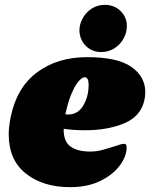

<svg xmlns="http://www.w3.org/2000/svg" viewBox="-20 -770 620 793"><path d="M580 -390Q580 -371 576 -355Q561 -289 492.5 -260.5Q424 -232 331 -232Q284 -232 243 -238Q242 -186 271 -165Q300 -144 352 -144Q376 -144 398 -149.5Q420 -155 454 -166Q482 -176 492 -176Q503 -176 503 -163Q504 -128 477 -89.5Q450 -51 397 -24Q344 3 269 3Q158 3 87 -53Q16 -109 16 -216Q16 -246 24 -286Q49 -409 133.5 -471.5Q218 -534 339 -534Q466 -534 523 -493.5Q580 -453 580 -390ZM261 -297Q303 -297 325 -336Q347 -375 346 -423Q345 -451 330 -451Q319 -451 304 -433.5Q289 -416 274.5 -381Q260 -346 250 -298Q254 -297 261 -297ZM504 -662Q504 -636 490.5 -611Q477 -586 452.5 -570.5Q428 -555 398 -555Q360 -555 334.5 -580.5Q309 -606 308 -644Q308 -669 321 -693.5Q334 -718 358 -734Q382 -750 413 -750Q452 -750 478 -724.5Q504 -699 504 -662Z"/></svg>

Font: Shrikhand
Style: Regular
Weight: 400
Italic angle: -14°
Version: Version 1.000;PS 1.000;hotconv 1.0.88;makeotf.lib2.5.647800